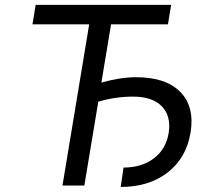

<svg xmlns="http://www.w3.org/2000/svg" viewBox="-20 -747 848 773"><path d="M669 -727.3 656.2 -649.1H427.2L388.1 -414.4Q463.8 -436.1 528.4 -436.1Q647.7 -436.1 706 -376.8Q764.2 -317.5 747.2 -213.1Q730.1 -110.8 655 -52.6Q579.9 5.7 465.9 5.7L477.3 -72.4Q550.8 -72.4 599.6 -109.6Q648.4 -146.7 659.1 -211.6Q669.7 -279.8 631.6 -318.9Q593.4 -358 515.6 -358Q445.3 -358 375.7 -337.7L319.6 0H231.5L339.1 -649.1H110.8L123.6 -727.3Z"/></svg>

Font: Karasuma Gothic
Style: Italic
Weight: 400
Italic angle: -9.39999°
Designer: Rasmus Andersson / Ryoko Nishizuka
Foundry: Genbu
Version: Version 1.00